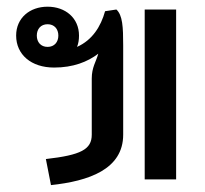

<svg xmlns="http://www.w3.org/2000/svg" viewBox="-20 -528 602 565"><path d="M498.3 0V-500H405.8V0ZM120 -456.7C140 -456.7 151.7 -442.5 151.7 -423.3C151.7 -404.2 140 -390 120 -390C100 -390 88.3 -404.2 88.3 -423.3C88.3 -442.5 100 -456.7 120 -456.7ZM120 -508.3C67.5 -508.3 27.5 -475 27.5 -423.3C27.5 -367.5 71.7 -329.2 139.2 -329.2C195 -329.2 237.5 -345.8 269.2 -370C262.5 -345.8 250 -330 250 -296.7V-131.7C250 -88.3 218.3 -71.7 115 -60L130 16.7C240 5 342.5 -29.2 342.5 -131.7V-394.2C342.5 -448.3 340.8 -483.3 322.5 -500L289.2 -495C276.7 -450 251.7 -410 206.7 -390C210.8 -400 212.5 -410.8 212.5 -423.3C212.5 -475 172.5 -508.3 120 -508.3Z"/></svg>

Font: Boon SemiBold
Style: Regular
Weight: 600
Designer: Sungsit Sawaiwan
Foundry: FontUni
Version: Version 2.0